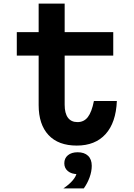

<svg xmlns="http://www.w3.org/2000/svg" viewBox="-20 -788 740 1063"><path d="M338 -768V-610H607V-480H338V-208Q338 -161 356 -136.5Q374 -112 409 -112Q445 -112 466.5 -140Q488 -168 500 -229H627Q622 -109 564.5 -45.5Q507 18 405 18Q303 18 248.5 -40.5Q194 -99 194 -206V-480H73V-610H194V-768ZM410 176Q376 176 356 159.5Q336 143 336 116Q336 88 356 71.5Q376 55 410 55Q444 55 464 72Q484 89 484 116Q484 143 464 159.5Q444 176 410 176ZM331 255Q364 233 383.5 209.5Q403 186 404 168L410 55Q447 55 467.5 74.5Q488 94 488 130Q488 161 476 194Q464 227 444 255Z"/></svg>

Font: Martian Mono SemiExpanded SemiBold
Style: Regular
Weight: 600
Monospace: yes
Version: Version 0.930